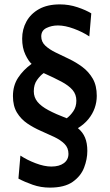

<svg xmlns="http://www.w3.org/2000/svg" viewBox="-20 -770 500 875"><path d="M207 85Q166 85 129 72Q92 59 64 44L73 -61Q103 -41 142.5 -26Q182 -11 214 -11Q250 -11 271 -26.5Q292 -42 292 -69Q292 -96.5 273.8 -114.5Q255.5 -132.5 226.8 -146Q198 -159.5 165.5 -173.8Q133 -188 104.2 -207.5Q75.5 -227 57.2 -257Q39 -287 39 -332Q39 -380 62.5 -415.8Q86 -451.5 124 -479Q110 -491 95.5 -521.5Q81 -552 81 -594Q81 -636.5 100.5 -672Q120 -707.5 158.2 -728.8Q196.5 -750 253 -750Q294.5 -750 333.2 -737Q372 -724 396 -709L387 -604Q356.5 -624.5 316.5 -639.2Q276.5 -654 244 -654Q215.5 -654 191.8 -642.5Q168 -631 168 -604Q168 -579.5 186.2 -562.2Q204.5 -545 233.2 -531Q262 -517 294.5 -501.5Q327 -486 355.8 -464.5Q384.5 -443 402.8 -411.5Q421 -380 421 -333Q421 -304.5 411.5 -277.5Q402 -250.5 382.8 -227Q363.5 -203.5 335 -186Q357 -168 367.5 -143Q378 -118 378 -82Q378 -44.5 363.2 -6Q348.5 32.5 311.2 58.8Q274 85 207 85ZM284 -231Q300.5 -243 314.2 -263.2Q328 -283.5 328 -311Q328 -339.5 310.8 -359.8Q293.5 -380 260.2 -397.8Q227 -415.5 179 -437Q163.5 -426 148.8 -405.5Q134 -385 134 -354Q134 -326.5 150.8 -306Q167.5 -285.5 200.8 -267.8Q234 -250 284 -231Z"/></svg>

Font: Cabin Resolve
Style: Bold-Resolve
Weight: 700
Designer: Pablo Impallari
Foundry: Pablo Impallari. http://www.impallari.com Igino Marini. http://www.ikern.com
Version: Version 3.001